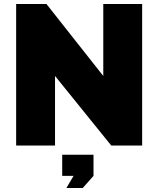

<svg xmlns="http://www.w3.org/2000/svg" viewBox="-20 -730 794 963"><path d="M538 0H693V-710H498V-349L213 -710H61V0H256V-349ZM395 213 449 152V46H292V152H349L313 213Z"/></svg>

Font: Raleway Black
Style: Regular
Weight: 900
Designer: Matt McInerney, Pablo Impallari, Rodrigo Fuenzalida
Foundry: Matt McInerney, Pablo Impallari, Rodrigo Fuenzalida
Version: Version 3.000g; ttfautohint (v1.5) -l 8 -r 28 -G 28 -x 14 -D